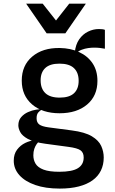

<svg xmlns="http://www.w3.org/2000/svg" viewBox="-20 -822 640 1068"><path d="M312.5 227Q233 227 175.8 207Q118.5 187 87.5 152Q56.5 117 56.5 72Q56.5 35 75 10.5Q93.5 -14 120.5 -27Q147.5 -40 173 -41.5L199 -39Q192 -31.5 184 -20.5Q176 -9.5 170.8 6Q165.5 21.5 165.5 42Q165.5 68 178 88.8Q190.5 109.5 222 121.5Q253.5 133.5 310 133.5Q381.5 133.5 413.5 113.5Q445.5 93.5 445.5 54Q445.5 27 428 14.2Q410.5 1.5 361 -5L231.5 -22.5Q167 -31.5 135 -49.2Q103 -67 92.5 -87.5Q82 -108 82 -124.5Q82 -152.5 97.8 -170.5Q113.5 -188.5 136 -198.5Q158.5 -208.5 180.8 -212Q203 -215.5 215.5 -214Q201.5 -207 192.5 -196Q183.5 -185 183.5 -164Q183.5 -141 198.2 -129.8Q213 -118.5 250.5 -113.5L379.5 -96.5Q452.5 -87 490.8 -64Q529 -41 543 -10Q557 21 557 54Q557 94.5 541.2 126.8Q525.5 159 494.5 181.2Q463.5 203.5 418 215.2Q372.5 227 312.5 227ZM311.5 -192Q216 -192 158.5 -241.2Q101 -290.5 101 -373.5Q101 -458 159.2 -507.2Q217.5 -556.5 312.5 -555Q373 -554 420.2 -532.2Q467.5 -510.5 494.8 -470Q522 -429.5 522 -372Q522 -289 464.5 -240.5Q407 -192 311.5 -192ZM312 -279Q365.5 -279 391.5 -303.2Q417.5 -327.5 417.5 -372.5Q417.5 -418.5 391.2 -443.2Q365 -468 311 -468Q258 -468 232 -443.8Q206 -419.5 206 -375Q206 -329 232.2 -304Q258.5 -279 312 -279ZM402.5 -525.5 396 -530.5Q400.5 -574.5 420.5 -603.2Q440.5 -632 469.8 -646.2Q499 -660.5 530 -660.5Q540 -660.5 548.8 -659.5Q557.5 -658.5 563.5 -656V-551Q548 -553.5 536.2 -555.2Q524.5 -557 502 -557Q488 -557 470 -554.5Q452 -552 434.2 -545.2Q416.5 -538.5 402.5 -525.5ZM239.5 -636.5 125.5 -801.5H217.5L291.5 -708L365 -801.5H457.5L343.5 -636.5Z"/></svg>

Font: Spline Sans Mono Medium
Style: Regular
Weight: 500
Monospace: yes
Version: Version 1.004